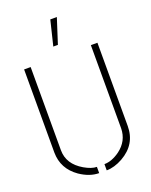

<svg xmlns="http://www.w3.org/2000/svg" viewBox="-164 -983 843 1074"><g transform="rotate(-20 257.5 -445.5)"><path d="M236.3 -748 272.5 -896.5H311.5L263.7 -748ZM39.1 -188.5V-683.6H78.1V-188.5Q78.1 -105.5 162.1 -56.6Q204.1 -32.2 235.4 -32.2V4.9Q179.7 4.9 122.1 -34.2Q40 -91.8 39.1 -188.5ZM280.3 4.9V-32.2Q324.2 -32.2 372.1 -66.4Q435.5 -113.3 436.5 -188.5V-683.6H475.6V-188.5Q475.6 -79.1 377 -23.4Q326.2 4.9 280.3 4.9Z"/></g></svg>

Font: Post No Bills Jaffna Light
Style: Regular
Weight: 300
Designer: Kosala Senevirathne, Siva Puranthara, Lasantha Premarathna, Tharique Azeez
Foundry: Mooniak
Version: Version 1.220 ; ttfautohint (v1.6)